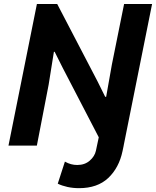

<svg xmlns="http://www.w3.org/2000/svg" viewBox="-20 -740 793 976"><path d="M381.9 216.5Q351.2 216.5 323.1 210.4Q295 204.2 273.6 193.7L309.9 81.6Q325.9 90.6 341.2 94.6Q356.4 98.7 372.7 98.7Q410.8 98.7 436.1 76.7Q461.4 54.8 467.6 26.1L483 -46.6L608.8 0L602.9 28Q585.1 112.9 530.3 164.7Q475.4 216.5 381.9 216.5ZM23.1 0 167.6 -719.7H270.8L475.2 -327.5L514.8 -247.8H519.6L548.8 -412.3L610.8 -719.7H753.1L608.6 0H503.9L298.6 -395.4L257.9 -476.6H254L227.2 -309.1L167.4 0Z"/></svg>

Font: Reddit Sans
Style: Italic
Weight: 400
Italic angle: -11.25°
Designer: Stephen Hutchings
Version: Version 1.013